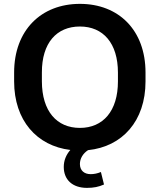

<svg xmlns="http://www.w3.org/2000/svg" viewBox="-20 -749 806 969"><path d="M418.9 199.2C452.6 199.2 477.5 194.3 504.9 182.1L489.3 119.1C471.2 126.5 455.1 129.9 437.5 129.9C405.3 129.9 383.3 111.8 383.3 78.6C383.3 50.8 398.9 25.4 424.3 8.8C597.2 -8.8 714.4 -138.2 714.4 -337.9V-382.8C714.4 -596.7 579.1 -729.5 383.3 -729.5C187.5 -729.5 51.3 -596.2 51.3 -382.8V-337.9C51.3 -141.6 165.5 -12.7 335 7.8C313.5 32.2 301.8 61.5 301.8 93.3C301.8 158.7 346.2 199.2 418.9 199.2ZM383.3 -103.5C266.1 -103.5 191.9 -188 191.4 -337.9V-382.8C190.9 -532.2 265.6 -615.2 383.3 -615.2C500.5 -615.2 575.2 -531.2 575.2 -382.8V-337.9C575.2 -188.5 500 -103.5 383.3 -103.5Z"/></svg>

Font: Winston SemiBold
Style: Regular
Weight: 600
Designer: Vernon Adams, Kim Jin-seong, David Berlow, Cristiano Sobral
Foundry: The Winston Project Authors
Version: Version 3.004